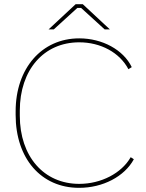

<svg xmlns="http://www.w3.org/2000/svg" viewBox="-20 -893 702 921"><path d="M213 -752H238L351 -855H369L482 -752H507L377 -873H343ZM359 8H360C473 8 577 -46 622 -129L607 -139C563 -62 465 -11 360 -11C190 -11 75 -143 75 -338V-362C75 -558 190 -690 360 -690C463 -690 554 -641 596 -561L612 -571C572 -654 471 -709 360 -709C180 -709 55 -565 55 -359V-342C55 -133 177 8 359 8Z"/></svg>

Font: Fixel Text Thin
Style: Regular
Weight: 100
Width: 4
Designer: AlfaBravo + MacPaw
Foundry: Kyrylo Tkachov, Marchela Mozhyna, Serhii Makarenko, Maria Weinstein, Zakhar Kryvoshyya
Version: Version 1.211